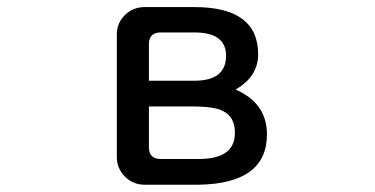

<svg xmlns="http://www.w3.org/2000/svg" viewBox="-20 -504 1040 532"><path d="M719.7 -131.8Q719.7 4.9 530.3 7.8H380.9Q348.6 7.8 326.2 -14.6Q303.7 -37.1 303.7 -69.3V-408.2Q303.7 -440.4 326.2 -462.4Q348.6 -484.4 380.9 -484.4H518.6Q695.3 -484.4 695.3 -353.5Q695.3 -292 632.8 -255.9Q719.7 -217.8 719.7 -131.8ZM606.4 -349.6Q606.4 -414.1 518.6 -414.1H422.9Q394.5 -413.1 392.6 -384.8V-280.3H518.6Q606.4 -280.3 606.4 -349.6ZM422.9 -63.5H531.2Q630.9 -63.5 630.9 -135.7Q630.9 -180.7 597.7 -196.3Q576.2 -209 510.7 -209H392.6V-92.8Q394.5 -64.5 422.9 -63.5Z"/></svg>

Font: KTXP_ComRound
Style: Medium
Weight: 500
Version: Version 1.01;May 16, 2022;FontCreator 13.0.0.2683 64-bit